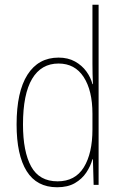

<svg xmlns="http://www.w3.org/2000/svg" viewBox="-20 -780 512 810"><path d="M221 10Q135 10 92.5 -58Q50 -126 50 -255Q50 -393 96 -465Q142 -537 227 -537Q267 -537 296.5 -520.5Q326 -504 344.5 -478.5Q363 -453 370 -425H372Q371 -448 370.5 -469Q370 -490 370 -511V-760H396V0H375L372 -108H370Q362 -79 344 -52Q326 -25 296 -7.5Q266 10 221 10ZM223 -15Q297 -15 333.5 -74Q370 -133 370 -234V-300Q370 -398 333 -455Q296 -512 227 -512Q154 -512 115.5 -447.5Q77 -383 77 -255Q77 -140 111.5 -77.5Q146 -15 223 -15Z"/></svg>

Font: Noto Sans Myanmar Condensed Thin
Style: Regular
Weight: 100
Width: 3
Designer: Monotype Design Team
Foundry: Monotype Imaging Inc.
Version: Version 2.107; ttfautohint (v1.8.4.7-5d5b)